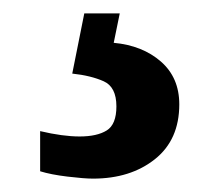

<svg xmlns="http://www.w3.org/2000/svg" viewBox="-20 -29 332 287"><path d="M119 238Q106 238 81 235Q56 232 40 227V167Q74 175 99 175Q125 175 139.5 166Q154 157 154 130Q154 101 135 92.5Q116 84 88 81L106 -9H159L150 35Q193 39 220.5 63Q248 87 248 127Q248 180 211.5 209Q175 238 119 238Z"/></svg>

Font: Noto Serif Tamil Condensed ExtraBold
Style: Italic
Weight: 800
Width: 3
Italic angle: -12°
Designer: Indian Type Foundry, Tom Grace, and the Monotype Design Team
Foundry: Monotype Imaging Inc.
Version: Version 2.003; ttfautohint (v1.8.4.7-5d5b)